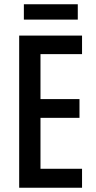

<svg xmlns="http://www.w3.org/2000/svg" viewBox="-20 -881 449 901"><path d="M365 0H70V-714H365V-627H170V-416H353V-328H170V-89H365ZM345 -861V-789H92V-861Z"/></svg>

Font: Noto Sans ExtraCondensed Medium
Style: Regular
Weight: 500
Width: 2
Designer: Monotype Design Team
Foundry: Monotype Imaging Inc.
Version: Version 2.013; ttfautohint (v1.8.4.7-5d5b)